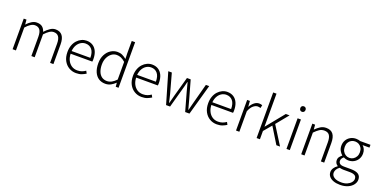

<svg xmlns="http://www.w3.org/2000/svg" viewBox="-19 -1844 6208 3147"><g transform="rotate(20 3085.0 -270.5)"><path d="M100 0V-534H148L155 -452H157Q193 -492 236.5 -519.5Q280 -547 325 -547Q389 -547 423.5 -518Q458 -489 472 -439Q518 -488 562 -517.5Q606 -547 653 -547Q732 -547 772 -495.5Q812 -444 812 -341V0H754V-333Q754 -416 726 -455.5Q698 -495 639 -495Q603 -495 566 -471Q529 -447 485 -399V0H427V-333Q427 -416 399 -455.5Q371 -495 312 -495Q277 -495 238.5 -471Q200 -447 158 -399V0Z M1209 13Q1140 13 1083.5 -20.5Q1027 -54 993.5 -116Q960 -178 960 -266Q960 -331 979 -383Q998 -435 1031.5 -471.5Q1065 -508 1107 -527.5Q1149 -547 1194 -547Q1258 -547 1304 -517.5Q1350 -488 1375 -432.5Q1400 -377 1400 -299Q1400 -288 1399.5 -277.5Q1399 -267 1397 -256H1019Q1021 -192 1045.5 -142.5Q1070 -93 1113 -64.5Q1156 -36 1214 -36Q1257 -36 1291 -48.5Q1325 -61 1355 -82L1378 -39Q1346 -19 1306 -3Q1266 13 1209 13ZM1019 -303H1346Q1346 -399 1305 -448Q1264 -497 1194 -497Q1151 -497 1113 -474Q1075 -451 1050 -408Q1025 -365 1019 -303Z M1719 13Q1652 13 1602.5 -19Q1553 -51 1525.5 -113.5Q1498 -176 1498 -266Q1498 -352 1531 -415Q1564 -478 1617.5 -512.5Q1671 -547 1734 -547Q1782 -547 1818 -530Q1854 -513 1892 -482L1889 -579V-795H1948V0H1899L1893 -68H1891Q1858 -35 1815 -11Q1772 13 1719 13ZM1729 -38Q1772 -38 1811 -59.5Q1850 -81 1889 -122V-430Q1849 -466 1813 -481Q1777 -496 1739 -496Q1689 -496 1648.5 -465.5Q1608 -435 1584 -383.5Q1560 -332 1560 -266Q1560 -197 1579.5 -145.5Q1599 -94 1637 -66Q1675 -38 1729 -38Z M2352 13Q2283 13 2226.5 -20.5Q2170 -54 2136.5 -116Q2103 -178 2103 -266Q2103 -331 2122 -383Q2141 -435 2174.5 -471.5Q2208 -508 2250 -527.5Q2292 -547 2337 -547Q2401 -547 2447 -517.5Q2493 -488 2518 -432.5Q2543 -377 2543 -299Q2543 -288 2542.5 -277.5Q2542 -267 2540 -256H2162Q2164 -192 2188.5 -142.5Q2213 -93 2256 -64.5Q2299 -36 2357 -36Q2400 -36 2434 -48.5Q2468 -61 2498 -82L2521 -39Q2489 -19 2449 -3Q2409 13 2352 13ZM2162 -303H2489Q2489 -399 2448 -448Q2407 -497 2337 -497Q2294 -497 2256 -474Q2218 -451 2193 -408Q2168 -365 2162 -303Z M2777 0 2621 -534H2683L2776 -197Q2785 -159 2793.5 -124Q2802 -89 2810 -52H2815Q2825 -89 2834 -124Q2843 -159 2853 -197L2947 -534H3012L3107 -197Q3117 -159 3126.5 -124Q3136 -89 3146 -52H3150Q3159 -89 3168 -124Q3177 -159 3187 -197L3277 -534H3335L3185 0H3110L3020 -321Q3009 -359 3000 -397Q2991 -435 2980 -474H2975Q2966 -435 2956.5 -396.5Q2947 -358 2935 -319L2847 0Z M3664 13Q3595 13 3538.5 -20.5Q3482 -54 3448.5 -116Q3415 -178 3415 -266Q3415 -331 3434 -383Q3453 -435 3486.5 -471.5Q3520 -508 3562 -527.5Q3604 -547 3649 -547Q3713 -547 3759 -517.5Q3805 -488 3830 -432.5Q3855 -377 3855 -299Q3855 -288 3854.5 -277.5Q3854 -267 3852 -256H3474Q3476 -192 3500.5 -142.5Q3525 -93 3568 -64.5Q3611 -36 3669 -36Q3712 -36 3746 -48.5Q3780 -61 3810 -82L3833 -39Q3801 -19 3761 -3Q3721 13 3664 13ZM3474 -303H3801Q3801 -399 3760 -448Q3719 -497 3649 -497Q3606 -497 3568 -474Q3530 -451 3505 -408Q3480 -365 3474 -303Z M3997 0V-534H4045L4052 -435H4054Q4081 -484 4120 -515.5Q4159 -547 4205 -547Q4221 -547 4234 -544.5Q4247 -542 4259 -536L4247 -484Q4234 -488 4224 -490.5Q4214 -493 4198 -493Q4163 -493 4124 -462.5Q4085 -432 4055 -358V0Z M4356 0V-795H4414V-220H4416L4671 -534H4737L4563 -321L4765 0H4701L4529 -280L4414 -144V0Z M4877 0V-534H4935V0ZM4907 -658Q4886 -658 4873.5 -671.5Q4861 -685 4861 -707Q4861 -728 4873.5 -741Q4886 -754 4907 -754Q4927 -754 4940 -741Q4953 -728 4953 -707Q4953 -685 4940 -671.5Q4927 -658 4907 -658Z M5134 0V-534H5182L5189 -452H5191Q5231 -492 5274.5 -519.5Q5318 -547 5373 -547Q5456 -547 5495.5 -495.5Q5535 -444 5535 -341V0H5477V-333Q5477 -416 5449.5 -455.5Q5422 -495 5359 -495Q5313 -495 5276 -471Q5239 -447 5192 -399V0Z M5901 254Q5834 254 5785 236Q5736 218 5709 185.5Q5682 153 5682 108Q5682 73 5703 39.5Q5724 6 5762 -19V-24Q5741 -36 5727.5 -57.5Q5714 -79 5714 -110Q5714 -145 5734 -170Q5754 -195 5773 -208V-212Q5747 -234 5725.5 -271.5Q5704 -309 5704 -358Q5704 -414 5729.5 -456.5Q5755 -499 5798.5 -523Q5842 -547 5894 -547Q5917 -547 5935.5 -543Q5954 -539 5967 -534H6148V-485H6028Q6053 -464 6068 -431Q6083 -398 6083 -357Q6083 -302 6057.5 -259.5Q6032 -217 5989.5 -193Q5947 -169 5894 -169Q5873 -169 5850 -175Q5827 -181 5809 -191Q5792 -178 5779.5 -160Q5767 -142 5767 -117Q5767 -89 5788 -69.5Q5809 -50 5867 -50H5980Q6070 -50 6113.5 -20.5Q6157 9 6157 73Q6157 119 6125.5 161Q6094 203 6036.5 228.5Q5979 254 5901 254ZM5894 -214Q5930 -214 5960 -232Q5990 -250 6008.5 -282.5Q6027 -315 6027 -358Q6027 -402 6009 -434Q5991 -466 5961 -483Q5931 -500 5894 -500Q5858 -500 5828 -483Q5798 -466 5780.5 -434.5Q5763 -403 5763 -358Q5763 -315 5781 -282.5Q5799 -250 5829 -232Q5859 -214 5894 -214ZM5907 209Q5966 209 6008.5 190Q6051 171 6075 141.5Q6099 112 6099 81Q6099 37 6068 19.5Q6037 2 5979 2H5869Q5860 2 5841.5 0Q5823 -2 5802 -7Q5768 17 5752.5 45.5Q5737 74 5737 101Q5737 149 5781.5 179Q5826 209 5907 209Z"/></g></svg>

Font: Noto Sans SC Thin Light
Style: Regular
Weight: 300
Version: Version 2.004-H2;hotconv 1.0.118;makeotfexe 2.5.65603